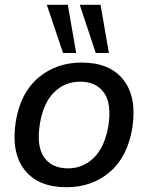

<svg xmlns="http://www.w3.org/2000/svg" viewBox="-20 -775 621 804"><path d="M26 0ZM258 9Q140 9 83 -63.5Q26 -136 46 -266Q66 -387 141 -450Q216 -513 322 -513Q440 -513 497 -440.5Q554 -368 534 -239Q514 -118 439.5 -54.5Q365 9 258 9ZM265 -70Q328 -70 373.5 -115Q419 -160 434 -249Q448 -342 415 -387.5Q382 -433 316 -433Q251 -433 206 -388Q161 -343 147 -256Q132 -163 164.5 -116.5Q197 -70 265 -70ZM381 -553 314 -755H401L436 -553ZM244 -553 176 -755H264L299 -553Z"/></svg>

Font: Winston Medium
Style: Italic
Weight: 500
Italic angle: -9°
Designer: Original fonts by Vernon Adams / Changes by Cristiano Sobral
Foundry: Original fonts by Vernon Adams / Changes by Cristiano Sobral
Version: Version 2.503;July 17, 2020;FontCreator 13.0.0.2655 64-bit